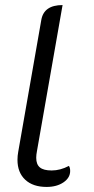

<svg xmlns="http://www.w3.org/2000/svg" viewBox="-20 -729 372 758"><path d="M49 -98Q49 -114 52 -130L143 -650Q153 -709 227 -709L126 -133Q123 -118 123 -106Q123 -80 137.5 -68Q152 -56 184 -56Q218 -56 252 -74Q257 -67 257 -54Q257 -27 230.5 -9Q204 9 164 9Q110 9 79.5 -19.5Q49 -48 49 -98Z"/></svg>

Font: K2D Light
Style: Italic
Weight: 300
Italic angle: -10°
Designer: Katatrad Aksorn Co.,Ltd.
Foundry: Cadson Demak Co.,Ltd.
Version: Version 1.000; ttfautohint (v1.6)